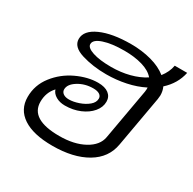

<svg xmlns="http://www.w3.org/2000/svg" viewBox="-135 -720 874 869"><g transform="rotate(30 302.5 -285.5)"><path d="M542 -474Q551 -455 551 -432Q551 -426 549 -412L502 -147Q489 -72 419.5 -31Q350 10 241 10Q141 10 87.5 -25.5Q34 -61 34 -126Q34 -188 72.5 -237.5Q111 -287 168.5 -314Q226 -341 279 -341Q315 -341 334.5 -326Q354 -311 354 -285Q354 -256 333 -231Q312 -206 276.5 -191Q241 -176 199 -176Q172 -176 152 -187.5Q132 -199 126 -218Q95 -185 95 -136Q95 -44 246 -44Q323 -44 375 -72.5Q427 -101 435 -147L482 -412Q484 -427 483 -434Q442 -413 392 -402.5Q342 -392 290 -392Q220 -392 161.5 -410Q103 -428 103 -469Q103 -513 163 -540Q223 -567 321 -567Q378 -567 427.5 -553.5Q477 -540 509 -514Q534 -546 540 -581H605Q592 -519 542 -474ZM466 -477Q445 -502 403.5 -514Q362 -526 310 -526Q243 -526 201.5 -512Q160 -498 160 -475Q160 -456 196.5 -444Q233 -432 293 -432Q343 -432 387.5 -443.5Q432 -455 466 -477ZM160 -238Q160 -225 171 -217Q182 -209 201 -209Q224 -209 251.5 -218.5Q279 -228 298 -244Q317 -260 317 -280Q317 -293 305.5 -300.5Q294 -308 273 -308Q229 -308 194.5 -286.5Q160 -265 160 -238Z"/></g></svg>

Font: KoHo
Style: Italic
Weight: 400
Italic angle: -10°
Designer: Cadson Demak & Katatrad Team
Foundry: Cadson Demak Co.,Ltd.
Version: Version 1.000